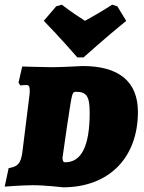

<svg xmlns="http://www.w3.org/2000/svg" viewBox="-33 -791 613 820"><path d="M207 -764 154 -702C222 -633 297 -546 297 -546H324C324 -546 421 -633 506 -702L468 -764L446 -771C405 -744 357 -717 330 -702C307 -717 265 -744 231 -771ZM236 9C431 9 556 -116 556 -313C556 -445 472 -509 320 -509C320 -509 229 -504 191 -504C158 -504 62 -507 62 -507L46 -438L54 -426C54 -426 67 -428 79 -428C90 -428 94 -422 94 -405C94 -399 94 -393 93 -386L62 -137C55 -92 42 -79 4 -73L-13 6C-13 6 62 0 108 0C160 0 236 9 236 9ZM291 -399C337 -399 350 -380 350 -309C350 -168 315 -98 246 -98C237 -98 234 -104 234 -118C234 -122 272 -384 274 -378C277 -394 281 -399 291 -399Z"/></svg>

Font: Alegreya SC Black
Style: Italic
Weight: 900
Italic angle: -7°
Designer: Juan Pablo del Peral
Foundry: Huerta Tipografica
Version: Version 2.007;PS 002.007;hotconv 1.0.88;makeotf.lib2.5.64775